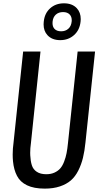

<svg xmlns="http://www.w3.org/2000/svg" viewBox="-20 -1117 587 1146"><path d="M344.7 -930.2Q370.6 -930.2 387.7 -945.3Q404.8 -960.4 407.7 -987.8Q408.2 -991.7 408.2 -995.6Q408.2 -1017.1 396.5 -1029.8Q382.8 -1044.9 356.4 -1044.9Q330.1 -1044.9 313.2 -1029.8Q296.4 -1014.6 293.9 -987.8Q293.5 -982.9 293.5 -978.5Q293.5 -958 304.7 -945.3Q318.4 -930.2 344.7 -930.2ZM339.4 -877.4Q290 -877.4 262.7 -907.7Q240.2 -932.6 240.2 -971.7Q240.2 -979.5 241.2 -987.8Q246.1 -1037.6 279.3 -1067.4Q312.5 -1097.2 361.8 -1097.2Q411.1 -1097.2 438.5 -1067.9Q461.9 -1043 461.9 -1002.4Q461.9 -995.1 460.9 -987.8Q455.6 -937.5 421.9 -907.5Q388.2 -877.4 339.4 -877.4ZM247.1 8.8Q182.6 8.8 141.4 -11Q100.1 -30.8 81.5 -67.4Q62.5 -103.5 57.6 -154.3Q55.7 -173.8 55.7 -194.8Q55.7 -229 61 -267.6L118.2 -809.6H221.7L164.6 -262.7Q160.2 -231.9 160.2 -204.6Q160.2 -197.3 160.6 -189.9Q162.1 -156.2 169.9 -131.1Q177.7 -106 199.5 -91.6Q221.2 -77.1 256.3 -77.1Q284.2 -77.1 305.4 -86.9Q326.7 -96.7 340.1 -112.3Q353.5 -127.9 363 -153.1Q372.6 -178.2 377.4 -203.4Q382.3 -228.5 385.7 -262.7L443.4 -809.6H547.4L490.2 -267.6Q484.9 -214.8 475.1 -174.8Q465.3 -134.8 447.3 -98.9Q429.2 -63 403.1 -40.3Q377 -17.6 337.6 -4.4Q298.3 8.8 247.1 8.8Z"/></svg>

Font: Oswald
Style: Regular
Weight: 400
Designer: Vernon Adams
Foundry: Vernon Adams
Version: 3.0; ttfautohint (v0.94.23-7a4d-dirty) -l 8 -r 50 -G 200 -x 